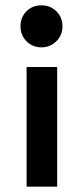

<svg xmlns="http://www.w3.org/2000/svg" viewBox="-20 -537 315 722"><path d="M195 165H80V-285H195ZM215 -438Q215 -405 192 -382Q169 -359 136 -359Q102 -359 79.5 -382Q57 -405 57 -438Q57 -472 79.5 -494.5Q102 -517 136 -517Q169 -517 192 -494.5Q215 -472 215 -438Z"/></svg>

Font: Hind Vadodara SemiBold
Style: Regular
Weight: 600
Designer: Hitesh Malaviya
Foundry: Indian Type Foundry
Version: Version 1.001;PS 1.0;hotconv 1.0.86;makeotf.lib2.5.63406; tt